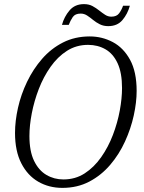

<svg xmlns="http://www.w3.org/2000/svg" viewBox="-20 -902 702 933"><path d="M283 11Q218 11 166 -19Q114 -49 83.5 -108.5Q53 -168 53 -256Q53 -314 67.5 -378.5Q82 -443 111.5 -504.5Q141 -566 184.5 -616Q228 -666 286 -695.5Q344 -725 416 -725Q476 -725 528 -697.5Q580 -670 612 -611.5Q644 -553 644 -460Q644 -405 630 -341Q616 -277 587.5 -214.5Q559 -152 515.5 -101Q472 -50 414 -19.5Q356 11 283 11ZM288 -30Q346 -30 391.5 -59.5Q437 -89 471.5 -138Q506 -187 528.5 -246Q551 -305 562 -364.5Q573 -424 573 -474Q573 -548 551.5 -594.5Q530 -641 492.5 -662.5Q455 -684 408 -684Q351 -684 305.5 -655Q260 -626 225.5 -577Q191 -528 168.5 -469.5Q146 -411 134.5 -351.5Q123 -292 123 -241Q123 -167 145.5 -120.5Q168 -74 205.5 -52Q243 -30 288 -30ZM506 -775Q483 -775 465 -784Q447 -793 432.5 -805Q418 -817 403.5 -826.5Q389 -836 372 -836Q345 -836 333.5 -819Q322 -802 314 -781H281Q292 -821 318 -851.5Q344 -882 388 -882Q412 -882 429.5 -872.5Q447 -863 462 -851Q477 -839 491 -830Q505 -821 521 -821Q547 -821 559 -837.5Q571 -854 578 -874H611Q600 -834 575 -804.5Q550 -775 506 -775Z"/></svg>

Font: Noto Serif SemiCondensed Light
Style: Italic
Weight: 300
Width: 4
Italic angle: -12°
Designer: Monotype Design Team
Foundry: Monotype Imaging Inc.
Version: Version 2.013; ttfautohint (v1.8.4.7-5d5b)